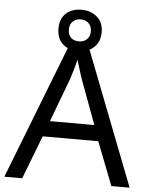

<svg xmlns="http://www.w3.org/2000/svg" viewBox="-59 -926 756 974"><g transform="rotate(5 319.5 -439.0)"><path d="M545 0 459 -221H176L91 0H0L279 -717H360L638 0ZM352 -517Q349 -525 342 -546Q335 -567 328.5 -589.5Q322 -612 318 -624Q313 -604 307.5 -583.5Q302 -563 296.5 -546Q291 -529 287 -517L206 -301H432ZM317 -667Q268 -667 238 -695Q208 -723 208 -773Q208 -823 238 -850.5Q268 -878 317 -878Q364 -878 396 -850.5Q428 -823 428 -774Q428 -723 396.5 -695Q365 -667 317 -667ZM317 -717Q342 -717 357.5 -732Q373 -747 373 -773Q373 -799 357 -814Q341 -829 317 -829Q293 -829 277 -814Q261 -799 261 -773Q261 -747 275.5 -732Q290 -717 317 -717Z"/></g></svg>

Font: Noto Sans Lao UI
Style: Regular
Weight: 400
Designer: Monotype Design Team
Foundry: Monotype Imaging Inc.
Version: Version 2.000